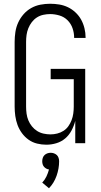

<svg xmlns="http://www.w3.org/2000/svg" viewBox="-20 -763 540 1023"><path d="M227 8Q202 8 177.5 2Q153 -4 132.5 -18.5Q112 -33 97 -53.5Q82 -74 73.5 -97Q65 -120 61.5 -145Q58 -170 58 -195V-540Q58 -566 62 -592.5Q66 -619 77 -643Q88 -667 105.5 -687Q123 -707 146 -720Q169 -733 195 -738Q221 -743 247 -743Q272 -743 296 -739Q320 -735 342 -724.5Q364 -714 382.5 -696.5Q401 -679 412.5 -658Q424 -637 430 -612.5Q436 -588 436 -564V-561H375V-563Q375 -588 366.5 -612.5Q358 -637 340 -655Q322 -673 297 -680.5Q272 -688 247 -688Q229 -688 210.5 -684Q192 -680 176.5 -670Q161 -660 149.5 -645Q138 -630 131 -612.5Q124 -595 121.5 -577Q119 -559 119 -540V-195Q119 -176 121.5 -157.5Q124 -139 131 -122Q138 -105 150 -90Q162 -75 178 -65Q194 -55 212.5 -51Q231 -47 249 -47Q267 -47 285 -51.5Q303 -56 318.5 -66Q334 -76 344.5 -91Q355 -106 361.5 -123Q368 -140 370.5 -158.5Q373 -177 373 -195V-341H250V-396H434V0H381V-119Q374 -92 361 -67.5Q348 -43 327.5 -25.5Q307 -8 280.5 0Q254 8 227 8ZM241 240 205 210Q219 195 227.5 177Q236 159 241 140Q233 139 226 135Q219 131 214 125Q209 119 207 111.5Q205 104 205 96Q205 87 208 78Q211 69 217.5 63Q224 57 232.5 54Q241 51 250 51Q259 51 267.5 54Q276 57 282.5 63Q289 69 292 78Q295 87 295 96Q295 135 281.5 173.5Q268 212 241 240Z"/></svg>

Font: Iosevka Custom Light
Style: Regular
Weight: 300
Monospace: yes
Designer: Belleve Invis
Foundry: Belleve Invis
Version: Version 27.3.5